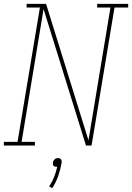

<svg xmlns="http://www.w3.org/2000/svg" viewBox="-38 -755 685 996"><path d="M-18 0V-19H53L169 -716H100V-735H201L421 -27L535 -716H466V-735H627V-716H556L437 0H408L188 -708L74 -19H143V0ZM233 221 217 212Q233 188 243 162.5Q253 137 259 110Q258 110 257 110Q256 110 255 110Q251 110 246.5 109Q242 108 239.5 104.5Q237 101 236.5 96.5Q236 92 237 88Q237 83 239.5 79Q242 75 245.5 71.5Q249 68 253.5 66.5Q258 65 263 65Q267 65 271.5 66.5Q276 68 278.5 71.5Q281 75 281.5 79Q282 83 282 88Q276 123 264.5 156.5Q253 190 233 221Z"/></svg>

Font: Iosevka Etoile Thin Oblique
Style: Regular
Weight: 100
Italic angle: -9°
Designer: Belleve Invis
Foundry: Belleve Invis
Version: Version 15.5.2; ttfautohint (v1.8.4)